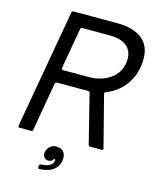

<svg xmlns="http://www.w3.org/2000/svg" viewBox="-139 -856 938 1160"><g transform="rotate(15 330.0 -276.5)"><path d="M41 0Q36 0 33.5 -3Q31 -6 32 -11L163 -754Q165 -763 174 -763H449Q547 -763 602 -720.5Q657 -678 657 -596Q657 -506 611.5 -439Q566 -372 488 -342Q479 -339 481 -330L563 -11L564 -8Q564 0 554 0H482Q473 0 471 -9L395 -313Q394 -322 384 -322H188Q179 -322 177 -313L124 -9Q123 0 113 0ZM195 -415V-413Q195 -404 204 -404H363Q451 -404 507.5 -449.5Q564 -495 564 -571Q564 -623 527 -651.5Q490 -680 422 -680H251Q242 -680 240 -671ZM212 199 213 190Q214 181 224 181Q291 178 299 139Q299 138 299.5 135.5Q300 133 299 129H289Q288 137 279.5 142Q271 147 260 147Q242 147 232.5 134Q223 121 226 101Q231 79 247.5 65.5Q264 52 286 52Q313 52 328.5 67Q344 82 344 108Q344 154 312 181Q280 208 221 210Q216 210 213.5 207Q211 204 212 199Z"/></g></svg>

Font: Open Sauce Two
Style: Italic
Weight: 400
Italic angle: -10°
Designer: Alfredo Marco Pradil
Foundry: Creative Sauce Fz LLC
Version: Version 1.477